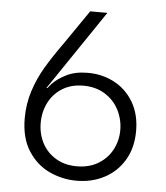

<svg xmlns="http://www.w3.org/2000/svg" viewBox="-51 -746 692 800"><g transform="rotate(5 294.5 -346.0)"><path d="M61 -233Q61 -293 78.5 -347Q96 -401 124 -448.5Q152 -496 197 -559L294 -700H366L140 -366H144L160 -385Q182 -408 218.5 -426Q255 -444 307 -444Q368 -444 418.5 -417Q469 -390 498.5 -339.5Q528 -289 528 -220Q528 -149 497 -97.5Q466 -46 414 -19Q362 8 299 8Q239 8 185 -17Q131 -42 96 -96Q61 -150 61 -233ZM462 -218Q462 -262 442 -301.5Q422 -341 383.5 -365Q345 -389 293 -389Q243 -389 206 -366.5Q169 -344 149 -305Q129 -266 129 -220Q129 -173 149 -135Q169 -97 206.5 -74.5Q244 -52 294 -52Q346 -52 384 -75Q422 -98 442 -136Q462 -174 462 -218Z"/></g></svg>

Font: Be Vietnam Light
Style: Regular
Weight: 300
Designer: Gabriel Lam
Foundry: TypeRant
Version: Version 4.000